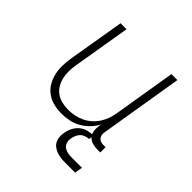

<svg xmlns="http://www.w3.org/2000/svg" viewBox="-188 -668 977 977"><g transform="rotate(45 300.0 -179.5)"><path d="M240 8Q211 8 183.5 1.5Q156 -5 133.5 -21Q111 -37 97 -60.5Q83 -84 76.5 -111Q70 -138 70.5 -167.5Q71 -197 76 -226L127 -530H170L118 -219Q114 -196 113.5 -172.5Q113 -149 118 -127Q123 -105 134 -86Q145 -67 163 -54Q181 -41 203.5 -35.5Q226 -30 249 -30Q272 -30 294.5 -34.5Q317 -39 338 -49Q359 -59 377 -75Q395 -91 407.5 -111Q420 -131 427.5 -153Q435 -175 438 -197L493 -530H536L462 -81Q460 -71 461.5 -61Q463 -51 469 -43.5Q475 -36 484.5 -33Q494 -30 504 -30H519V8H498Q480 8 462.5 3Q445 -2 433.5 -14.5Q422 -27 419 -45Q416 -63 419 -81L421 -95Q408 -71 388 -50.5Q368 -30 344 -16.5Q320 -3 293 2.5Q266 8 240 8ZM426 171Q411 171 396 169Q381 167 367.5 162Q354 157 342.5 148.5Q331 140 324.5 127.5Q318 115 316.5 100Q315 85 318 69Q321 49 330.5 29.5Q340 10 356.5 -4Q373 -18 394 -23.5Q415 -29 435 -29L430 0Q418 0 405.5 4.5Q393 9 384 18Q375 27 370 39Q365 51 363 63Q360 78 364 92Q368 106 379 114.5Q390 123 404 126Q418 129 433 129H508L501 171Z"/></g></svg>

Font: Iosevka Curly XLtEx
Style: Italic
Weight: 200
Width: 7
Italic angle: -9°
Monospace: yes
Designer: Belleve Invis
Foundry: Belleve Invis
Version: Version 11.1.0; ttfautohint (v1.8.3)